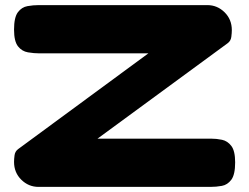

<svg xmlns="http://www.w3.org/2000/svg" viewBox="-20 -721 976 752"><path d="M131 11Q92 11 63.5 -17Q35 -45 35 -87Q35 -98 37 -113Q39 -128 51 -137L561 -512H135Q113 -512 89.5 -516Q66 -520 50.5 -539.5Q35 -559 35 -605Q35 -653 50 -673Q65 -693 87.5 -697Q110 -701 132 -701H792Q831 -701 859.5 -673Q888 -645 888 -603Q888 -592 886 -576.5Q884 -561 872 -552L362 -178H806Q828 -178 849.5 -173.5Q871 -169 886 -149.5Q901 -130 901 -85Q901 -37 886 -17Q871 3 849 7Q827 11 804 11Z"/></svg>

Font: Fredoka Expanded
Style: Bold
Weight: 700
Width: 7
Designer: Ben Nathan
Foundry: Milena B. Brandão, Ben Nathan
Version: Version 2.001